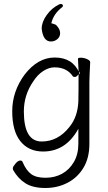

<svg xmlns="http://www.w3.org/2000/svg" viewBox="-20 -768 540 958"><path d="M206 170Q144 170 107 146.5Q70 123 46 81Q44 78 44 71Q44 64 57 48.5Q70 33 81 33Q91 33 93 41Q111 83 136 101Q161 119 207 119Q253 119 289.5 99Q326 79 348.5 40.5Q371 2 371 -51V-126L369 -122Q307 -12 195 -12Q123 -12 82 -63Q41 -114 41 -213Q41 -312 103 -396Q169 -481 253 -481Q343 -481 376 -404Q364 -384 354 -384Q345 -384 343 -388Q313 -432 252 -432Q224 -432 195.5 -413.5Q167 -395 146 -362Q99 -294 99 -212Q99 -62 188 -62Q269 -62 326 -134Q368 -185 371 -263Q372 -290 372 -416L369 -475Q369 -480 384 -480Q399 -480 414.5 -473Q430 -466 430 -458Q426 -381 426 -358V-50Q426 20 396.5 69Q367 118 317 144Q267 170 206 170ZM378 -397V-411L372 -404ZM234 -561Q195 -561 188 -625Q188 -658 213 -693Q238 -728 275 -746Q279 -748 283 -748Q294 -748 294 -739Q294 -735 290 -732Q247 -699 236 -652Q238 -652 239.5 -651Q241 -650 249.5 -648Q258 -646 262 -641Q280 -622 280 -603Q280 -584 266 -572.5Q252 -561 234 -561Z"/></svg>

Font: LXGW WenKai Mono TC Light
Style: Regular
Weight: 300
Designer: LXGW / Fontworks Inc.
Foundry: LXGW / Fontworks Inc.
Version: Version 1.330